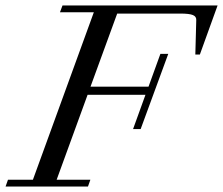

<svg xmlns="http://www.w3.org/2000/svg" viewBox="-36 -683 816 703"><path d="M-15.6 0 -6.8 -24.9H84.5L307.6 -638.2H183.6L192.9 -663.1H760.7L695.8 -483.4H679.2L682.6 -609.9Q683.1 -622.6 670.2 -627.9Q657.2 -633.3 624.5 -633.3H393.1L295.4 -365.7H507.8L551.3 -485.8H580.1L479 -210.4H451.2L496.6 -335.9H284.7L171.4 -24.9H294.9L286.1 0Z"/></svg>

Font: Elstob 14pt
Style: Italic
Weight: 400
Italic angle: -20°
Designer: Peter S. Baker
Version: Version 1.015